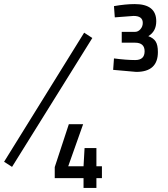

<svg xmlns="http://www.w3.org/2000/svg" viewBox="-244 -820 824 940"><path d="M0 0ZM-224 -28 168 -660 208 -634 -185 -3ZM165 52H24V-2L93 -212H163L90 -6H165L170 -95H228V-6H255V52H228V100H165ZM310 -478 314 -534Q375 -526 418 -526Q464 -526 464 -569Q464 -611 417 -611H352V-664H417Q432 -664 443.5 -677Q455 -690 455 -708Q455 -742 410 -742L318 -735L314 -790Q370 -800 416 -800Q521 -800 521 -716Q521 -666 482 -643Q507 -634 518 -617Q529 -600 529 -565Q529 -468 423 -468Z"/></svg>

Font: Cairo
Style: Regular
Weight: 400
Designer: Mohamed Gaber, the designers of Titillium
Foundry: Kief Type Foundry
Version: Version 2.009; ttfautohint (v1.5.33-1714) -l 8 -r 50 -G 200 